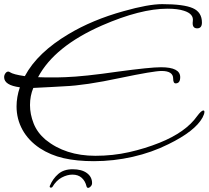

<svg xmlns="http://www.w3.org/2000/svg" viewBox="-74 -655 1008 928"><path d="M277 163Q321 163 346 181.5Q371 200 371 230Q371 239 364.5 246Q358 253 352 253Q346 253 344 245Q338 220 321 204.5Q304 189 276 189Q251 189 224.5 203Q198 217 179 249Q176 252 172 252Q169 252 167 249.5Q165 247 167 243Q181 209 207.5 186Q234 163 277 163ZM380 124Q297 124 233.5 109.5Q170 95 118 61Q63 24 34.5 -28Q6 -80 6 -141Q6 -163 10 -186.5Q14 -210 22 -233Q-54 -243 -54 -282Q-54 -292 -48 -300.5Q-42 -309 -34 -309Q-30 -309 -26 -306Q-10 -295 46 -287Q77 -345 130 -395.5Q183 -446 257 -490Q372 -559 523 -601Q643 -635 710 -635Q814 -635 858 -615.5Q902 -596 902 -546Q902 -518 879 -518Q853 -518 858 -553Q863 -588 815 -603Q785 -613 735 -613Q605 -613 419 -532Q189 -431 110 -282Q126 -281 142 -281Q158 -281 174 -281Q191 -281 208 -281Q225 -281 242 -282Q331 -285 497 -309Q652 -330 704 -330Q797 -330 797 -282Q797 -252 775 -252Q763 -252 763 -275Q763 -312 707 -312Q688 -312 637.5 -303.5Q587 -295 506 -278Q422 -260 354.5 -250Q287 -240 237 -238Q213 -237 175.5 -234.5Q138 -232 87 -230Q71 -192 71 -147Q71 -103 88.5 -58.5Q106 -14 146 20Q242 98 387 98Q472 98 549.5 80.5Q627 63 697 35Q824 -16 879 -94Q899 -121 909 -121Q914 -121 914 -114Q914 -104 905 -87Q869 -21 740 42Q660 82 567.5 103Q475 124 380 124Z"/></svg>

Font: Ephesis
Style: Regular
Weight: 400
Designer: Robert E. Leuschke
Foundry: Robert E. Leuschke
Version: Version 1.010; ttfautohint (v1.8.3)